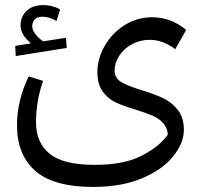

<svg xmlns="http://www.w3.org/2000/svg" viewBox="-20 -635 811 757"><path d="M540 -279Q592 -263 625 -247Q658 -231 681.5 -201Q705 -171 705 -123Q705 -72 663.5 -19.5Q622 33 541 67.5Q460 102 347 102Q191 102 119 38.5Q47 -25 47 -141Q47 -238 93 -334L150 -316Q122 -238 122 -152Q122 -73 175.5 -29Q229 15 354 15Q469 15 539.5 -21.5Q610 -58 642 -105Q639 -133 622 -151Q605 -169 581.5 -179Q558 -189 517 -202Q467 -217 436.5 -231Q406 -245 385 -274Q364 -303 364 -351Q364 -404 393 -454.5Q422 -505 471.5 -536Q521 -567 580 -567Q654 -567 714 -517L671 -441Q622 -478 570 -478Q532 -478 500 -460.5Q468 -443 450 -415Q432 -387 432 -357Q432 -327 458 -311.5Q484 -296 540 -279ZM243 -446 42 -414 40 -454 102 -464Q61 -499 61 -534Q61 -569 84.5 -592Q108 -615 153 -615Q168 -615 185.5 -610.5Q203 -606 217 -598L203 -552Q175 -569 148 -569Q126 -569 116.5 -558Q107 -547 107 -532Q107 -518 118 -502.5Q129 -487 150 -472L240 -486Z"/></svg>

Font: FiraGO Book
Style: Italic
Weight: 350
Italic angle: -8°
Designer: bBox Type GmbH
Foundry: bBox Type GmbH
Version: Version 1.001